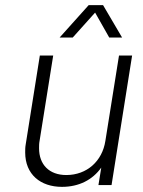

<svg xmlns="http://www.w3.org/2000/svg" viewBox="-20 -720 557 747"><path d="M350 -671 405 -574H455L381 -700H325L212 -574H263ZM443 -504 390 -172C378 -93 318 -39 238 -39C171 -39 132 -80 132 -143C132 -152 132 -162 134 -172L187 -504H135L80 -158C78 -147 78 -137 78 -127C78 -41 138 7 221 7C287 7 340 -20 374 -68L363 0H414L494 -504Z"/></svg>

Font: Arthouse Owned Light
Style: Italic
Weight: 300
Italic angle: -10°
Designer: Jeremy Tribby
Foundry: Tribby Type
Version: Version 1.000;PS 001.000;hotconv 1.0.88;makeotf.lib2.5.64775